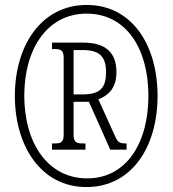

<svg xmlns="http://www.w3.org/2000/svg" viewBox="-20 -745 697 775"><path d="M329 10C511 10 616 -151 616 -358C616 -563 513 -725 330 -725C148 -725 40 -563 40 -358C40 -156 145 10 329 10ZM332 -25C174 -25 78 -166 78 -359C78 -548 171 -690 330 -690C488 -690 579 -551 579 -358C579 -166 489 -25 332 -25ZM190 -141H325V-166H315C290 -166 277 -170 277 -201V-334H339L425 -141H491V-166C463 -166 456 -170 446 -192L377 -344C412 -358 450 -384 450 -454C450 -533 406 -573 316 -573H190V-547H199C225 -547 237 -543 237 -512V-201C237 -170 225 -166 199 -166H190ZM315 -364H277V-543H313C382 -543 408 -517 408 -453C408 -394 387 -364 315 -364Z"/></svg>

Font: Noto Serif Armenian ExtraCondensed Light
Style: Regular
Weight: 300
Width: 2
Designer: Monotype Design Team
Foundry: Monotype Imaging Inc.
Version: Version 2.008